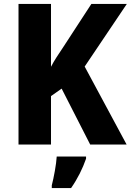

<svg xmlns="http://www.w3.org/2000/svg" viewBox="-20 -734 664 975"><path d="M623 0 410 -396 624 -714H444L300 -493C277 -459 255 -426 239 -395V-714H74V0H239V-246L293 -284L438 0ZM417 72V61H268C266 100 253 169 243 207V221H341C375 172 399 123 417 72Z"/></svg>

Font: Noto Sans Thai Looped SemiCondensed ExtraBold
Style: Regular
Weight: 800
Width: 4
Designer: Sasikarn Vongin, Ben Mitchell
Foundry: The Fontpad Ltd
Version: Version 1.001